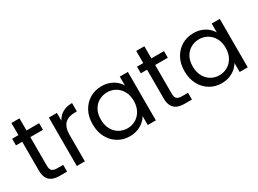

<svg xmlns="http://www.w3.org/2000/svg" viewBox="-37 -1280 2526 1882"><g transform="rotate(-30 1226.5 -339.0)"><path d="M96.7 -150.3V-685.6H188.4V-150.3Q188.4 -109 205.4 -92.8Q222.3 -76.6 264.4 -76.6H331.2V0H248.8Q200.6 0 166.6 -14.6Q132.7 -29.3 114.7 -62.3Q96.7 -95.3 96.7 -150.3ZM331.2 -473.2H26V-548.3H331.2Z M532.4 -297.6 505.1 -332.7Q505.1 -381.7 517.8 -423.1Q530.5 -464.4 555.8 -494.7Q581 -525 619.5 -541.5Q658 -558 709.2 -558V-463.5H685.1Q652.9 -463.5 624.7 -455.3Q596.5 -447.1 576 -428.5Q555.6 -409.9 544 -377.7Q532.4 -345.5 532.4 -297.6ZM441.4 0V-548.3H532.4V0Z M779.6 -276Q779.6 -361.3 814.3 -424.4Q848.9 -487.6 907.9 -522.2Q966.9 -556.8 1040.4 -556.8Q1091.8 -556.8 1131.4 -541.4Q1171.1 -525.9 1199.6 -501.3Q1228.1 -476.6 1244.3 -447.5V-548.3H1335.8V0H1244.3V-102.3Q1228.1 -72.4 1198.8 -47.4Q1169.6 -22.4 1129.6 -6.9Q1089.5 8.5 1038.9 8.5Q966.1 8.5 907.1 -27.3Q848.1 -63 813.9 -126.9Q779.6 -190.8 779.6 -276ZM1244.3 -274.5Q1244.3 -338.2 1218.5 -383.8Q1192.7 -429.5 1150.5 -453.6Q1108.3 -477.6 1058.5 -477.6Q1008.7 -477.6 966.2 -454.2Q923.8 -430.7 898.4 -386Q872.9 -341.2 872.9 -276Q872.9 -211.9 898.4 -165.5Q923.8 -119.1 966.2 -94.9Q1008.7 -70.7 1058.5 -70.7Q1108.3 -70.7 1150.5 -94.9Q1192.7 -119.1 1218.5 -165Q1244.3 -210.9 1244.3 -274.5Z M1509.7 -150.3V-685.6H1601.4V-150.3Q1601.4 -109 1618.4 -92.8Q1635.3 -76.6 1677.4 -76.6H1744.2V0H1661.8Q1613.6 0 1579.6 -14.6Q1545.7 -29.3 1527.7 -62.3Q1509.7 -95.3 1509.7 -150.3ZM1744.2 -473.2H1439V-548.3H1744.2Z M1819.6 -276Q1819.6 -361.3 1854.3 -424.4Q1888.9 -487.6 1947.9 -522.2Q2006.9 -556.8 2080.4 -556.8Q2131.8 -556.8 2171.4 -541.4Q2211.1 -525.9 2239.6 -501.3Q2268.1 -476.6 2284.3 -447.5V-548.3H2375.8V0H2284.3V-102.3Q2268.1 -72.4 2238.8 -47.4Q2209.6 -22.4 2169.6 -6.9Q2129.5 8.5 2078.9 8.5Q2006.1 8.5 1947.1 -27.3Q1888.1 -63 1853.9 -126.9Q1819.6 -190.8 1819.6 -276ZM2284.3 -274.5Q2284.3 -338.2 2258.5 -383.8Q2232.7 -429.5 2190.5 -453.6Q2148.3 -477.6 2098.5 -477.6Q2048.7 -477.6 2006.2 -454.2Q1963.8 -430.7 1938.4 -386Q1912.9 -341.2 1912.9 -276Q1912.9 -211.9 1938.4 -165.5Q1963.8 -119.1 2006.2 -94.9Q2048.7 -70.7 2098.5 -70.7Q2148.3 -70.7 2190.5 -94.9Q2232.7 -119.1 2258.5 -165Q2284.3 -210.9 2284.3 -274.5Z"/></g></svg>

Font: Poppins Variable
Style: Regular
Weight: 100
Designer: Jonny Pinhorn
Foundry: Indian Type Foundry
Version: Version 6.000